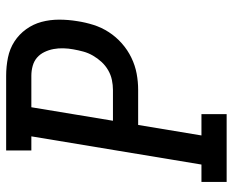

<svg xmlns="http://www.w3.org/2000/svg" viewBox="-88 -688 775 640"><g transform="rotate(-90 300.0 -367.5)"><path d="M14 0V-84H72L166 -651H119V-735H368Q399 -735 428.5 -729Q458 -723 482 -707.5Q506 -692 523 -668.5Q540 -645 547.5 -617Q555 -589 555 -558.5Q555 -528 550 -498Q546 -471 537.5 -444Q529 -417 513.5 -393Q498 -369 476 -349.5Q454 -330 428 -317.5Q402 -305 375 -300Q348 -295 321 -295H204L169 -84H240V0ZM218 -379H321Q337 -379 354 -382.5Q371 -386 386.5 -395Q402 -404 414 -417Q426 -430 435 -445.5Q444 -461 448.5 -477.5Q453 -494 456 -511Q459 -527 459.5 -544Q460 -561 457 -577Q454 -593 447 -607.5Q440 -622 428.5 -632Q417 -642 401 -646.5Q385 -651 368 -651H263Z"/></g></svg>

Font: Iosevka Slab MdExObl
Style: Regular
Weight: 500
Width: 7
Italic angle: -9°
Monospace: yes
Designer: Belleve Invis
Foundry: Belleve Invis
Version: Version 11.1.1; ttfautohint (v1.8.3)